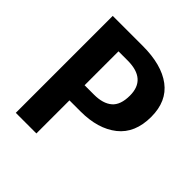

<svg xmlns="http://www.w3.org/2000/svg" viewBox="-185 -831 969 969"><g transform="rotate(45 299.5 -346.0)"><path d="M287 -692Q422 -692 496.5 -636Q571 -580 571 -469Q571 -353 497 -294.5Q423 -236 299 -236H220V0H73V-692ZM287 -344Q351 -344 385 -373Q419 -402 419 -469Q419 -586 285 -586H220V-344Z"/></g></svg>

Font: FiraGO SemiBold
Style: Regular
Weight: 600
Designer: bBox Type
Foundry: bBox Type GmbH
Version: Version 1.001;PS 001.001;hotconv 1.0.88;makeotf.lib2.5.64775